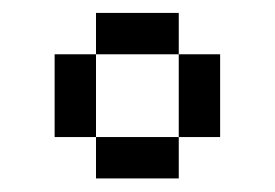

<svg xmlns="http://www.w3.org/2000/svg" viewBox="-20 -582 415 290"><path d="M250 -500H312.5V-375H250ZM125 -375H250V-312.5H125ZM62.5 -500H125V-375H62.5ZM125 -562.5H250V-500H125Z"/></svg>

Font: Pixel Operator
Style: Regular
Weight: 400
Designer: Jayvee Enaguas (HarvettFox96)
Version: 2016.04.25